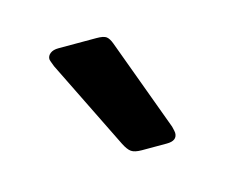

<svg xmlns="http://www.w3.org/2000/svg" viewBox="-43 -799 331 283"><g transform="rotate(-15 122.5 -657.5)"><path d="M118 -586 51 -722Q47 -732 47 -734Q47 -739 51.5 -742.5Q56 -746 64 -746H122Q133 -746 137 -743Q141 -740 144 -732L196 -591Q198 -583 198 -581Q198 -569 182 -569H144Q133 -569 128 -572.5Q123 -576 118 -586Z"/></g></svg>

Font: Mitr Light
Style: Regular
Weight: 300
Designer: Thanarat Vachiruckul
Foundry: Cadson Demak
Version: Version 1.002